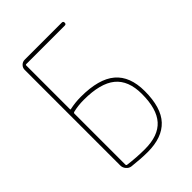

<svg xmlns="http://www.w3.org/2000/svg" viewBox="-217 -827 933 933"><g transform="rotate(-45 250.0 -360.0)"><path d="M115.2 -375V-24.4Q115.2 -18.6 120.1 -17.6Q177.7 -9.8 235.4 -9.8Q328.1 -9.8 371.6 -58.6Q415 -107.4 415 -210Q415 -302.7 361.8 -346.2Q308.6 -389.6 195.3 -389.6Q154.3 -389.6 120.1 -380.9Q115.2 -378.9 115.2 -375ZM129.9 2.9Q115.2 1 105 -11.2Q94.7 -23.4 94.7 -38.1V-695.3Q94.7 -710 105 -720.2Q115.2 -730.5 129.9 -730.5H384.8Q394.5 -730.5 394.5 -720.2Q394.5 -710 384.8 -710H120.1Q115.2 -710 115.2 -705.1V-405.3Q115.2 -400.4 120.1 -402.3Q157.2 -410.2 195.3 -410.2Q318.4 -410.2 376.5 -360.8Q434.6 -311.5 434.6 -210Q434.6 -96.7 384.8 -43.5Q335 9.8 235.4 9.8Q189.5 9.8 129.9 2.9Z"/></g></svg>

Font: Rounded-X Mgen+ 1m thin
Style: Regular
Weight: 100
Designer: [Source Han Sans]
Ryoko NISHIZUKA  (kana & ideographs); Paul D. Hunt (Latin, Greek & Cyrillic); Wenlong ZHANG  (bopomofo
Version: Version 1.059.20150602